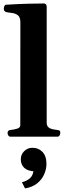

<svg xmlns="http://www.w3.org/2000/svg" viewBox="-20 -776 384 1090"><path d="M39.6 0Q31.2 0 27.1 -7.3Q22.9 -14.6 22.9 -20Q22.9 -36.6 39.1 -38.1Q57.1 -39.6 76.2 -45.2Q95.2 -50.8 95.2 -64.5L95.7 -648.4Q95.7 -679.2 80.8 -689.9Q65.9 -700.7 46.6 -702.6Q27.3 -704.6 13.2 -708Q8.3 -710.4 4.9 -714.4Q1.5 -718.3 1.5 -727.5Q1.5 -733.4 4.6 -741Q7.8 -748.5 13.2 -749Q81.1 -753.4 140.6 -754.9Q200.2 -756.3 230.5 -756.3Q234.4 -756.3 239.7 -752.2Q245.1 -748 245.1 -736.3V-80.6Q245.1 -62 255.1 -53.5Q265.1 -44.9 279.1 -42.2Q293 -39.6 304.7 -38.1Q314.9 -37.1 318.6 -34.2Q322.3 -31.2 322.3 -20Q322.3 -14.6 318.1 -7.3Q314 0 305.7 0ZM164.1 63Q198.2 63 220.9 86.2Q243.7 109.4 243.7 154.8Q243.7 183.6 231 213.1Q218.3 242.7 191.4 264.6Q164.6 286.6 122.1 293.5L104.5 258.8Q134.8 251 152.6 233.4Q170.4 215.8 170.9 180.7L179.2 196.8Q137.7 195.8 117.9 177Q98.1 158.2 98.1 128.4Q98.1 101.1 117.4 82Q136.7 63 164.1 63Z"/></svg>

Font: Gelasio
Style: Regular
Weight: 400
Designer: Eben Sorkin
Foundry: Eben Sorkin
Version: Version 1.008